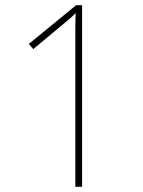

<svg xmlns="http://www.w3.org/2000/svg" viewBox="-20 -719 549 739"><path d="M296 0H270V-550Q270 -589 270 -616.5Q270 -644 271 -669Q260 -657 249 -647.5Q238 -638 222 -625L108 -530L91 -550L273 -699H296Z"/></svg>

Font: Noto Sans Kannada SemiCondensed Thin
Style: Regular
Weight: 100
Width: 4
Designer: Jelle Bosma - Monotype Design Team
Foundry: Monotype Imaging Inc.
Version: Version 2.005; ttfautohint (v1.8.4.7-5d5b)